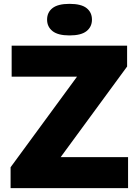

<svg xmlns="http://www.w3.org/2000/svg" viewBox="-20 -977 720 997"><path d="M35 0V-108.5L407.5 -616.5L408.5 -579H40.5V-740H640V-631.5L267.5 -123.5L266.5 -161H645V0ZM341 -793Q281 -793 252.8 -815.5Q224.5 -838 224.5 -875Q224.5 -913 252.8 -935Q281 -957 341 -957Q401.5 -957 429.5 -935Q457.5 -913 457.5 -875Q457.5 -838 429.5 -815.5Q401.5 -793 341 -793Z"/></svg>

Font: Encode Sans SemiExpanded ExtraBold
Style: Regular
Weight: 800
Width: 6
Designer: Multiple Designers
Foundry: Impallari Type
Version: Version 3.002